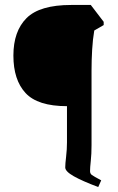

<svg xmlns="http://www.w3.org/2000/svg" viewBox="-20 -690 477 774"><path d="M376 64Q312 40 277.5 20.5Q243 1 243 -15Q243 -29 246.5 -58.5Q250 -88 250 -116V-262Q132 -262 83 -315Q34 -368 34 -466Q34 -564 87 -617Q140 -670 267 -670H346L398 -602V-589L360 -567Q354 -532 351.5 -490Q349 -448 349 -405V-105Q349 -69 346 -41.5Q343 -14 343 0Q343 10 350.5 15.5Q358 21 388 37Z"/></svg>

Font: Jaini
Style: Regular
Weight: 400
Designer: Maithili Shingre, Girish Dalvi (Devanagari), Taresh Vohra (Latin)
Foundry: Ek Type
Version: Version 2.000; ttfautohint (v1.8.4.7-5d5b)